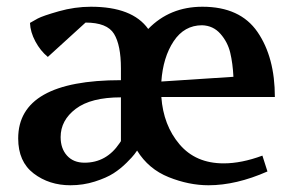

<svg xmlns="http://www.w3.org/2000/svg" viewBox="-20 -535 873 570"><path d="M34 -124Q34 -297 339 -297V-332Q339 -401 318.5 -434.5Q298 -468 234 -468L122 -366Q100 -384 85 -412Q70 -440 69 -467Q77 -472 92 -480Q107 -488 154.5 -501.5Q202 -515 250 -515Q373 -515 420 -449Q484 -515 581 -515Q693 -515 744.5 -440Q796 -365 796 -247H459Q465 -163 513 -106.5Q561 -50 644 -50Q697 -50 759 -73L774 -26Q681 15 599 15Q541 15 481 -9Q421 -33 387 -88L379 -77Q374 -70 356 -52Q338 -34 317 -20.5Q296 -7 261.5 4Q227 15 189 15Q126 15 80 -20Q34 -55 34 -124ZM160 -128Q160 -94 179 -73Q198 -52 231 -52Q296 -52 335 -110L339 -116V-246Q250 -246 205 -212Q160 -178 160 -128ZM459 -293 673 -307Q671 -347 663.5 -378.5Q656 -410 634.5 -434.5Q613 -459 580 -460Q527 -460 495.5 -412.5Q464 -365 459 -293Z"/></svg>

Font: Volkhov
Style: Regular
Weight: 400
Designer: Cyreal (www.cyreal.org)
Foundry: Cyreal (www.cyreal.org)
Version: Version 1.010